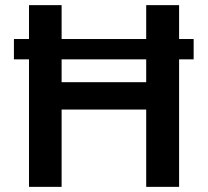

<svg xmlns="http://www.w3.org/2000/svg" viewBox="-20 -727 809 747"><path d="M733.4 -496.1H676.8V0H548.8V-300.8H219.7V0H92.8V-496.1H34.2V-575.2H92.8V-707H219.7V-575.2H548.8V-707H676.8V-575.2H733.4ZM548.8 -407.2V-496.1H219.7V-407.2Z"/></svg>

Font: Pretendard Std SemiBold
Style: Regular
Weight: 600
Designer: Base glyphs from Inter by Rasmus Andersson; Hangeul glyphs from Noto Sans CJK(Source Han Sans) by Jang Soo-young and Kan
Foundry: Kil Hyung-jin
Version: Version 1.309